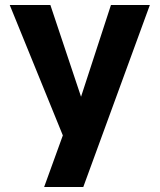

<svg xmlns="http://www.w3.org/2000/svg" viewBox="-20 -570 640 770"><path d="M157 180 232 -27 19 -550H182L305 -182L425 -550H581L314 180Z"/></svg>

Font: Tiny ExtraBold
Style: Regular
Weight: 800
Designer: Philipp Nurullin, Konstantin Bulenkov
Foundry: JetBrains
Version: Version 2.251; ttfautohint (v1.8.4.7-5d5b)